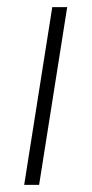

<svg xmlns="http://www.w3.org/2000/svg" viewBox="-20 -520 258 540"><path d="M48 0 127 -500H169L90 0Z"/></svg>

Font: Mulish ExtraLight
Style: Italic
Weight: 200
Italic angle: -9°
Designer: Vernon Adams
Foundry: Vernon Adams
Version: Version 3.603